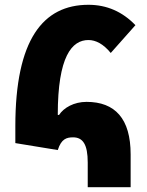

<svg xmlns="http://www.w3.org/2000/svg" viewBox="-20 -781 615 801"><path d="M346 0H525V-137C525 -286 460 -356 341 -356C289 -356 246 -332 226 -301L221 -302C221 -546 280 -614 349 -614C379 -614 411 -598 442 -560L545 -676C491 -732 426 -761 349 -761C159 -761 44 -615 44 -255V-184L221 -155C236 -202 258 -208 285 -208C326 -208 346 -178 346 -103Z"/></svg>

Font: Noto Sans Armenian SemiCondensed Black
Style: Regular
Weight: 900
Width: 4
Designer: Monotype Design Team
Foundry: Monotype Imaging Inc.
Version: Version 2.008